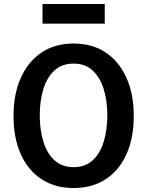

<svg xmlns="http://www.w3.org/2000/svg" viewBox="-20 -928 820 966"><path d="M653 -345Q653 -455 616 -537Q579 -619 511.5 -664Q444 -709 350 -709Q257 -709 189.5 -664Q122 -619 85 -537Q48 -455 48 -345Q48 -234 84.5 -152.5Q121 -71 189 -26.5Q257 18 350 18Q444 18 512 -26.5Q580 -71 616.5 -152.5Q653 -234 653 -345ZM520 -348Q520 -277 502.5 -217.5Q485 -158 447.5 -122.5Q410 -87 350 -87Q291 -87 253 -122.5Q215 -158 197.5 -217.5Q180 -277 180 -348Q180 -420 198 -479Q216 -538 253.5 -573Q291 -608 350 -608Q409 -608 446.5 -573Q484 -538 502 -479Q520 -420 520 -348ZM507 -809V-908H194V-809Z"/></svg>

Font: Repo DemiBold
Style: Regular
Weight: 600
Designer: Stefan Peev
Foundry: Context Ltd
Version: Version 1.502